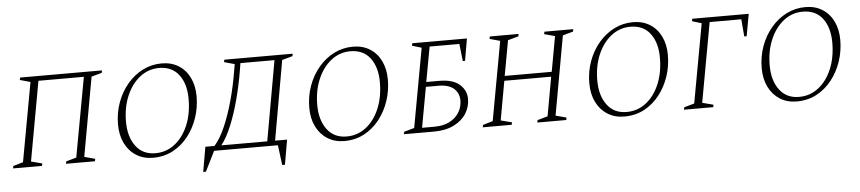

<svg xmlns="http://www.w3.org/2000/svg" viewBox="-42 -821 5357 1196"><g transform="rotate(-5 2636.5 -223.0)"><path d="M10 0 13 -15 75 -33 165 -527 100 -545 103 -560H615L612 -545L547 -527L458 -33L525 -15L522 0H341L344 -15L408 -33L499 -530H215L125 -33L194 -15L191 0Z M885 10Q825 10 780 -18.5Q735 -47 710 -97.5Q685 -148 685 -215Q685 -288 708.5 -352.5Q732 -417 774 -466.5Q816 -516 871 -543.5Q926 -571 989 -571Q1049 -571 1094 -543Q1139 -515 1163.5 -464.5Q1188 -414 1188 -348Q1188 -279 1166.5 -215Q1145 -151 1105 -100Q1065 -49 1009.5 -19.5Q954 10 885 10ZM902 -17Q970 -17 1023 -58Q1076 -99 1106.5 -171Q1137 -243 1137 -336Q1137 -430 1094 -487Q1051 -544 970 -544Q903 -544 850 -502.5Q797 -461 766.5 -389.5Q736 -318 736 -228Q736 -134 779.5 -75.5Q823 -17 902 -17Z M1267 0 1205 125H1188L1215 -30H1272Q1310 -73 1341 -145.5Q1372 -218 1396 -306Q1420 -394 1435 -486L1442 -527L1377 -545L1380 -560H1807L1805 -545L1739 -527L1651 -30H1726L1699 125H1682L1666 0ZM1471 -487Q1456 -396 1432.5 -307Q1409 -218 1379 -145.5Q1349 -73 1315 -30H1602L1691 -530H1478Z M2081 10Q2021 10 1976 -18.5Q1931 -47 1906 -97.5Q1881 -148 1881 -215Q1881 -288 1904.5 -352.5Q1928 -417 1970 -466.5Q2012 -516 2067 -543.5Q2122 -571 2185 -571Q2245 -571 2290 -543Q2335 -515 2359.5 -464.5Q2384 -414 2384 -348Q2384 -279 2362.5 -215Q2341 -151 2301 -100Q2261 -49 2205.5 -19.5Q2150 10 2081 10ZM2098 -17Q2166 -17 2219 -58Q2272 -99 2302.5 -171Q2333 -243 2333 -336Q2333 -430 2290 -487Q2247 -544 2166 -544Q2099 -544 2046 -502.5Q1993 -461 1962.5 -389.5Q1932 -318 1932 -228Q1932 -134 1975.5 -75.5Q2019 -17 2098 -17Z M2555 -560H2897L2873 -422H2859L2847 -530H2661L2621 -312H2702Q2787 -312 2829 -275Q2871 -238 2871 -184Q2871 -136 2845 -94Q2819 -52 2767.5 -26Q2716 0 2641 0H2454L2457 -15L2521 -33L2611 -527L2552 -545ZM2570 -30H2648Q2704 -30 2743 -50.5Q2782 -71 2802.5 -105Q2823 -139 2823 -180Q2822 -226 2790 -254Q2758 -282 2693 -282H2616Z M2947 0 2950 -15 3012 -33 3102 -527 3037 -545 3040 -560H3220L3217 -545L3151 -527L3111 -307H3405L3445 -527L3378 -545L3382 -560H3562L3559 -545L3494 -527L3405 -33L3472 -15L3469 0H3288L3291 -15L3355 -33L3399 -277H3106L3062 -33L3131 -15L3128 0Z M3832 10Q3772 10 3727 -18.5Q3682 -47 3657 -97.5Q3632 -148 3632 -215Q3632 -288 3655.5 -352.5Q3679 -417 3721 -466.5Q3763 -516 3818 -543.5Q3873 -571 3936 -571Q3996 -571 4041 -543Q4086 -515 4110.5 -464.5Q4135 -414 4135 -348Q4135 -279 4113.5 -215Q4092 -151 4052 -100Q4012 -49 3956.5 -19.5Q3901 10 3832 10ZM3849 -17Q3917 -17 3970 -58Q4023 -99 4053.5 -171Q4084 -243 4084 -336Q4084 -430 4041 -487Q3998 -544 3917 -544Q3850 -544 3797 -502.5Q3744 -461 3713.5 -389.5Q3683 -318 3683 -228Q3683 -134 3726.5 -75.5Q3770 -17 3849 -17Z M4205 0 4208 -15 4272 -33 4362 -527 4303 -545 4306 -560H4659L4634 -422H4619L4610 -530H4412L4322 -33L4391 -15L4388 0Z M4910 10Q4850 10 4805 -18.5Q4760 -47 4735 -97.5Q4710 -148 4710 -215Q4710 -288 4733.5 -352.5Q4757 -417 4799 -466.5Q4841 -516 4896 -543.5Q4951 -571 5014 -571Q5074 -571 5119 -543Q5164 -515 5188.5 -464.5Q5213 -414 5213 -348Q5213 -279 5191.5 -215Q5170 -151 5130 -100Q5090 -49 5034.5 -19.5Q4979 10 4910 10ZM4927 -17Q4995 -17 5048 -58Q5101 -99 5131.5 -171Q5162 -243 5162 -336Q5162 -430 5119 -487Q5076 -544 4995 -544Q4928 -544 4875 -502.5Q4822 -461 4791.5 -389.5Q4761 -318 4761 -228Q4761 -134 4804.5 -75.5Q4848 -17 4927 -17Z"/></g></svg>

Font: Spectral SC ExtraLight
Style: Italic
Weight: 275
Italic angle: -10°
Designer: Jean-Baptiste Levee
Foundry: Production Type
Version: Version 2.001